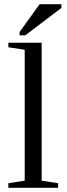

<svg xmlns="http://www.w3.org/2000/svg" viewBox="-20 -898 318 918"><path d="M179.2 -34.2 257.8 -22V0H20V-22L98.1 -34.2V-660.2L20 -671.9V-693.8H179.2ZM73.7 -729V-745.1L169.4 -877.9H273.4V-859.9L100.6 -729Z"/></svg>

Font: Tinos
Style: Regular
Weight: 400
Designer: Steve Matteson
Foundry: Monotype Imaging Inc.
Version: Version 1.23